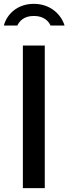

<svg xmlns="http://www.w3.org/2000/svg" viewBox="-28 -979 356 999"><path d="M91 -742V0H205V-742ZM235 -846H308C291 -902 236 -959 148 -959C63 -959 8 -906 -8 -846H62C73 -868 95 -896 148 -896C198 -896 224 -871 235 -846Z"/></svg>

Font: Bisquit Text
Style: Regular
Weight: 400
Version: Version 1.004;Glyphs 3.2.3 (3260)